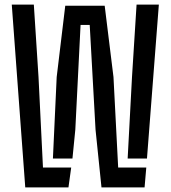

<svg xmlns="http://www.w3.org/2000/svg" viewBox="-20 -820 746 840"><path d="M90.5 0 31.5 -800H128L148.5 -483L168 -87H291.5L279.5 0ZM538.5 -126.5 557.5 -483 577.5 -800H675L623 -126.5ZM424 0 398 -252.5 372.5 -711H332.5L309.5 -252.5L297 -126.5H211.5L228 -483L265.5 -795H438L476.5 -483L497 -87H620L612.5 0Z"/></svg>

Font: Big Shoulders Stencil Text SemiBold
Style: Regular
Weight: 600
Designer: Patric King
Foundry: XO Type Co
Version: Version 1.000